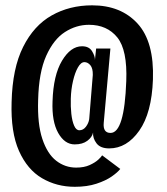

<svg xmlns="http://www.w3.org/2000/svg" viewBox="-20 -694 625 720"><path d="M260.5 6.5Q192.5 6.5 137.5 -25.8Q82.5 -58 51.2 -128Q20 -198 23.5 -311Q26.5 -438 66.8 -518.2Q107 -598.5 174 -636.2Q241 -674 325.5 -674Q433.5 -674 496 -605.5Q558.5 -537 553.5 -395.5Q549 -270.5 502.2 -204Q455.5 -137.5 389.5 -137.5Q356.5 -137.5 342 -156.5Q327.5 -175.5 329 -197Q325.5 -179.5 307.5 -166Q289.5 -152.5 260 -152.5Q222.5 -152.5 198.2 -195.5Q174 -238.5 177 -314Q180 -412 212.5 -466.2Q245 -520.5 287.5 -520.5Q314 -520.5 325.2 -502Q336.5 -483.5 336 -469L340.5 -512H394L369 -233.5Q365.5 -195.5 394.5 -195.5Q446.5 -195.5 453.5 -390Q458 -506.5 419.8 -553.8Q381.5 -601 313.5 -601Q266 -601 223.5 -573.8Q181 -546.5 153.2 -484.5Q125.5 -422.5 123 -319Q120 -229 138.8 -173Q157.5 -117 190.8 -91.2Q224 -65.5 265.5 -65.5Q295.5 -65.5 316.2 -75Q337 -84.5 348.8 -95.5Q360.5 -106.5 363 -111.5L431 -60.5Q421.5 -48 399 -32.2Q376.5 -16.5 341.5 -5Q306.5 6.5 260.5 6.5ZM277.5 -205.5Q292 -205.5 302 -218.5Q312 -231.5 314.5 -247L328 -413Q328.5 -438 318.8 -449.5Q309 -461 296.5 -461Q283.5 -461 272.2 -441.2Q261 -421.5 253.8 -390.2Q246.5 -359 245.5 -324.5Q244.5 -294.5 247.5 -267.2Q250.5 -240 258 -222.8Q265.5 -205.5 277.5 -205.5Z"/></svg>

Font: Anybody Condensed SemiBold
Style: Regular
Weight: 600
Width: 3
Designer: Tyler Finck
Foundry: Etcetera Type Company
Version: Version 1.010; ttfautohint (v1.8.3) -l 8 -r 50 -G 200 -x 14 